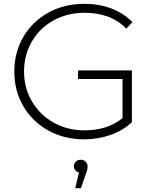

<svg xmlns="http://www.w3.org/2000/svg" viewBox="-20 -725 813 1006"><path d="M55 -350Q55 -451 102.5 -532Q150 -613 233.5 -659Q317 -705 422 -705Q499 -705 563.5 -680.5Q628 -656 674 -609L642 -575Q598 -619 543.5 -638.5Q489 -658 423 -658Q333 -658 260.5 -618Q188 -578 147 -507.5Q106 -437 106 -350Q106 -264 147.5 -193.5Q189 -123 261 -82.5Q333 -42 423 -42Q543 -42 622 -106V-311H389V-356H671V-85Q625 -41 559.5 -18Q494 5 421 5Q317 5 233.5 -41Q150 -87 102.5 -168Q55 -249 55 -350ZM394 179Q382 176 374.5 167Q367 158 367 146Q367 132 377 122Q387 112 403 112Q419 112 429 122.5Q439 133 439 146Q439 164 430 186L404 261H374Z"/></svg>

Font: Goldbeck Next Light
Style: Regular
Weight: 300
Designer: Julieta Ulanovsky
Foundry: Julieta Ulanovsky
Version: Version 7.200